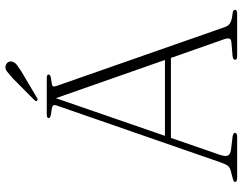

<svg xmlns="http://www.w3.org/2000/svg" viewBox="-113 -779 892 706"><g transform="rotate(-90 333.0 -426.0)"><path d="M197.5 -8Q197.5 0 183.5 0H31.5Q17 0 17 -7.5Q17 -10.5 20 -12.5Q23 -14.5 33 -17L58 -23.5Q71 -27 76.8 -34.8Q82.5 -42.5 90 -64L297.5 -662Q301.5 -672.5 297.8 -676.8Q294 -681 276.5 -683Q251.5 -685.5 251.5 -693Q251.5 -700 266 -700H398Q412 -700 412 -693.5Q412 -689.5 407.2 -687Q402.5 -684.5 388 -683Q372.5 -681.5 369.5 -678Q366.5 -674.5 369.5 -665.5L586.5 -45Q590.5 -32.5 600.5 -26.2Q610.5 -20 631 -17.5Q642.5 -16.5 646.2 -14.2Q650 -12 650 -8Q650 0 635.5 0H480Q466 0 466 -8Q466 -15.5 481.5 -17L529.5 -21Q542.5 -22 544.2 -29Q546 -36 540.5 -51.5L473 -243.5H179L117 -64.5Q110 -44 114 -34.5Q118 -25 135.5 -22.5L182 -17Q197.5 -15 197.5 -8ZM186.5 -265.5H465.5L325 -666.5ZM397 -824Q413 -838.5 423.5 -846.5Q434 -854.5 445.5 -851Q454.5 -848 458 -840.8Q461.5 -833.5 459 -826Q456 -816.5 446.8 -809.5Q437.5 -802.5 425 -794.5L325.5 -735.5Q320 -731.5 315.5 -736Q311.5 -739 318.5 -746Z"/></g></svg>

Font: Fraunces 9pt S000 Thin
Style: Regular
Weight: 100
Version: Version 1.000; ttfautohint (v1.8.3)